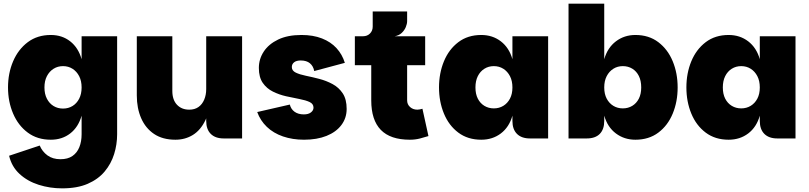

<svg xmlns="http://www.w3.org/2000/svg" viewBox="-20 -760 4443 1054"><path d="M321 274Q254 274 192.5 254.5Q131 235 87.5 195Q44 155 30 95L198 39Q212 72 240.5 93Q269 114 312 114Q352 114 377.5 96.5Q403 79 415.5 48Q428 17 428 -23V-125Q410 -62 365.5 -27.5Q321 7 259 7Q185 7 132.5 -32Q80 -71 52 -136.5Q24 -202 24 -280Q24 -358 52 -423.5Q80 -489 132.5 -528.5Q185 -568 259 -568Q321 -568 365.5 -533Q410 -498 428 -435V-561H623V-23Q623 33 606.5 86Q590 139 554.5 181.5Q519 224 461.5 249Q404 274 321 274ZM326 -164Q355 -164 378 -178Q401 -192 414.5 -218Q428 -244 428 -280Q428 -316 414.5 -342Q401 -368 378 -382.5Q355 -397 326 -397Q297 -397 274 -382.5Q251 -368 237.5 -342Q224 -316 224 -280Q224 -244 237.5 -218Q251 -192 274 -178Q297 -164 326 -164Z M1112 -96V-561H1309V0H1208Q1162 0 1137 -25Q1112 -50 1112 -96ZM943 7Q873 7 826 -24.5Q779 -56 755 -111Q731 -166 731 -236V-561H926V-261Q926 -212 951.5 -185Q977 -158 1019 -158Q1049 -158 1069.5 -172.5Q1090 -187 1101 -213Q1112 -239 1112 -271L1137 -242Q1134 -155 1107.5 -100Q1081 -45 1038.5 -19Q996 7 943 7Z M1649 7Q1586 7 1533.5 -11Q1481 -29 1445 -63.5Q1409 -98 1392 -145L1571 -186Q1577 -161 1597 -146.5Q1617 -132 1648 -132Q1673 -132 1687 -143Q1701 -154 1701 -169Q1701 -190 1679.5 -200Q1658 -210 1623.5 -216.5Q1589 -223 1551 -231.5Q1513 -240 1478.5 -257Q1444 -274 1422.5 -305Q1401 -336 1401 -387Q1401 -436 1428 -477Q1455 -518 1507 -543Q1559 -568 1635 -568Q1699 -568 1747.5 -549Q1796 -530 1827.5 -495.5Q1859 -461 1873 -415L1705 -370Q1700 -397 1681.5 -412.5Q1663 -428 1631 -428Q1607 -428 1594.5 -418Q1582 -408 1582 -392Q1582 -372 1603.5 -361.5Q1625 -351 1659.5 -344Q1694 -337 1732.5 -327Q1771 -317 1805.5 -298.5Q1840 -280 1861.5 -247.5Q1883 -215 1883 -162Q1883 -112 1854 -73.5Q1825 -35 1772.5 -14Q1720 7 1649 7Z M2230 7Q2123 7 2070.5 -47Q2018 -101 2018 -209V-402H1928V-561H2314V-402H2215V-209Q2215 -187 2231 -172.5Q2247 -158 2271 -158Q2278 -158 2285 -159.5Q2292 -161 2299 -163L2332 -13Q2310 -6 2284.5 0.5Q2259 7 2230 7ZM1973 -515V-561Q1996 -561 2011 -576Q2026 -591 2026 -614V-697H2215V-644Q2215 -629 2207.5 -611Q2200 -593 2185 -579Q2170 -565 2147 -561Z M2622 7Q2548 7 2496 -32Q2444 -71 2417 -136.5Q2390 -202 2390 -280Q2390 -358 2417 -423.5Q2444 -489 2496 -528.5Q2548 -568 2622 -568Q2684 -568 2729.5 -533Q2775 -498 2793 -435V-561H2989V0H2889Q2843 0 2818 -25Q2793 -50 2793 -96V-125Q2775 -62 2729.5 -27.5Q2684 7 2622 7ZM2691 -165Q2720 -165 2743 -179Q2766 -193 2779.5 -218.5Q2793 -244 2793 -280Q2793 -316 2779.5 -342Q2766 -368 2743 -382.5Q2720 -397 2691 -397Q2662 -397 2639 -382.5Q2616 -368 2603 -342Q2590 -316 2590 -280Q2590 -244 2603 -218.5Q2616 -193 2639 -179Q2662 -165 2691 -165Z M3468 7Q3407 7 3361 -27.5Q3315 -62 3297 -125V-96Q3297 -50 3272.5 -25Q3248 0 3201 0H3101V-740H3297V-435Q3315 -498 3361 -533Q3407 -568 3468 -568Q3542 -568 3594 -528.5Q3646 -489 3673 -423.5Q3700 -358 3700 -280Q3700 -202 3673 -136.5Q3646 -71 3594 -32Q3542 7 3468 7ZM3399 -165Q3428 -165 3451 -179Q3474 -193 3487 -218.5Q3500 -244 3500 -280Q3500 -317 3487 -343Q3474 -369 3451 -383Q3428 -397 3399 -397Q3370 -397 3347 -382.5Q3324 -368 3310.5 -342Q3297 -316 3297 -280Q3297 -244 3310.5 -218.5Q3324 -193 3347 -179Q3370 -165 3399 -165Z M3980 7Q3906 7 3854 -32Q3802 -71 3775 -136.5Q3748 -202 3748 -280Q3748 -358 3775 -423.5Q3802 -489 3854 -528.5Q3906 -568 3980 -568Q4042 -568 4087.5 -533Q4133 -498 4151 -435V-561H4347V0H4247Q4201 0 4176 -25Q4151 -50 4151 -96V-125Q4133 -62 4087.5 -27.5Q4042 7 3980 7ZM4049 -165Q4078 -165 4101 -179Q4124 -193 4137.5 -218.5Q4151 -244 4151 -280Q4151 -316 4137.5 -342Q4124 -368 4101 -382.5Q4078 -397 4049 -397Q4020 -397 3997 -382.5Q3974 -368 3961 -342Q3948 -316 3948 -280Q3948 -244 3961 -218.5Q3974 -193 3997 -179Q4020 -165 4049 -165Z"/></svg>

Font: Parkinsans ExtraBold
Style: Regular
Weight: 800
Designer: Red Stone, Indian Type Foundry
Foundry: Indian Type Foundry
Version: Version 1.000